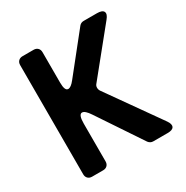

<svg xmlns="http://www.w3.org/2000/svg" viewBox="-161 -833 934 966"><g transform="rotate(-30 305.5 -350.0)"><path d="M67 -33V-667Q67 -682 76 -691Q85 -700 100 -700H164Q179 -700 188 -691Q197 -682 197 -667V-490Q197 -442 217 -442Q233 -442 255 -470L429 -688Q439 -700 455 -700H532Q563 -700 570 -685.5Q577 -671 557 -647L352 -394Q345 -386 345 -375Q345 -364 351 -355L566 -51Q582 -28 575 -14Q568 0 539 0H455Q439 0 428 -14L257 -270Q234 -305 217 -305Q197 -305 197 -252V-33Q197 -18 188 -9Q179 0 164 0H100Q85 0 76 -9Q67 -18 67 -33Z"/></g></svg>

Font: Higure Gothic Black
Style: Regular
Weight: 900
Designer: Yoshimichi Ohira
Foundry: Positype
Version: Version 1.000